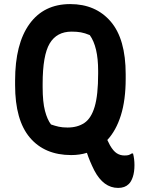

<svg xmlns="http://www.w3.org/2000/svg" viewBox="-20 -740 690 941"><path d="M324 -720Q449 -720 522.5 -634.5Q596 -549 596 -376V-354Q596 -250 572.5 -175Q549 -100 506 -54Q512 -41 519 -28Q535 0 552 11Q569 22 590 22Q603 22 610 20Q617 18 626 12H632Q639 39 639 69Q639 103 631 127Q623 151 611 162Q592 181 559 181Q487 181 442 95Q419 49 406 9Q370 20 329 20Q199 20 126.5 -65.5Q54 -151 54 -323V-345Q54 -525 124.5 -622.5Q195 -720 324 -720ZM189 -313Q189 -240 200.5 -196.5Q212 -153 230 -130Q250 -123 268 -119Q286 -115 311 -115Q360 -115 393.5 -137.5Q427 -160 444 -217Q461 -274 461 -379V-393Q461 -511 420 -568Q396 -578 376.5 -581.5Q357 -585 331 -585Q258 -585 223.5 -527Q189 -469 189 -329Z"/></svg>

Font: Recursive Sn Csl St
Style: Bold
Weight: 700
Version: Version 1.079;hotconv 1.0.112;makeotfexe 2.5.65598; ttfautoh